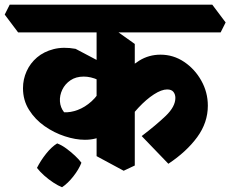

<svg xmlns="http://www.w3.org/2000/svg" viewBox="-76 -674 968 806"><path d="M184.5 112Q168.5 105.8 148 92.4Q127.5 79 109.1 62.5Q90.8 46 79.2 30.8Q94.5 0.2 117.6 -28.8Q140.8 -57.8 164 -72Q182.8 -65 202.4 -50.6Q222 -36.2 239 -20.2Q256 -4.2 265.8 9.2Q255 37 231.9 66.4Q208.8 95.8 184.5 112ZM630.8 13.5 518.8 -102.8Q579.2 -148.8 619.8 -187.6Q660.2 -226.5 660.2 -263Q660.2 -277.5 652.2 -288Q644.2 -298.5 625.5 -298.5Q602.2 -298.5 570.1 -277.8Q538 -257 505.4 -222.1Q472.8 -187.2 445.5 -145.5L381.5 -271.8Q406 -317 437.6 -356.1Q469.2 -395.2 509.2 -419.9Q549.2 -444.5 597.8 -444.5Q652 -444.5 697 -414.2Q742 -384 769.2 -335.2Q796.5 -286.5 796.5 -230.2Q796.5 -159.5 751.9 -98.4Q707.2 -37.2 630.8 13.5ZM280.2 -87.2Q241.2 -87.2 196.2 -101.9Q151.2 -116.5 111.2 -144.5Q71.2 -172.5 45.9 -212.8Q20.5 -253 20.5 -303.8Q20.5 -341.2 35.8 -375Q51 -408.8 79.5 -433Q108 -457.2 149.1 -467.8Q190.2 -478.2 241.2 -469L421.5 -374L402.8 -300.2Q367 -324.8 335.9 -338.6Q304.8 -352.5 275.5 -352.5Q242.8 -352.5 219.9 -337Q197 -321.5 185.5 -297.5Q174 -273.5 175.6 -248.2Q177.2 -223 193 -202.8Q219.5 -201 250.1 -212.4Q280.8 -223.8 308.5 -248.8Q336.2 -273.8 353.2 -310.5L425.5 -163Q396.2 -129.5 362.5 -108.4Q328.8 -87.2 280.2 -87.2ZM443.2 42.8 329.5 -18.5V-589.8L385.2 -563.8L489.8 -489.5V20.8ZM0 -538 -56.2 -612.8 -35.2 -654.5H815L871.2 -579.8L850.2 -538Z"/></svg>

Font: Eczar
Style: Regular
Weight: 400
Designer: Vaibhav Singh
Foundry: Rosetta Type Foundry
Version: Version 2.000